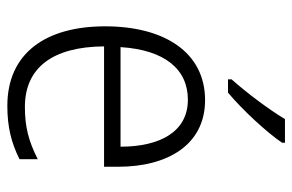

<svg xmlns="http://www.w3.org/2000/svg" viewBox="-160 -646 815 536"><g transform="rotate(90 248.0 -377.5)"><path d="M378 -757V-765H312C285 -720 240 -660 201 -616V-606H238C285 -645 349 -714 378 -757ZM259 -542C126 -542 53 -429 53 -263C53 -97 128 10 275 10C334 10 378 -1 424 -24V-75C373 -49 333 -39 278 -39C169 -39 110 -116 109 -260H445V-300C445 -437 384 -542 259 -542ZM258 -494C348 -494 389 -415 389 -306H111C119 -430 173 -494 258 -494Z"/></g></svg>

Font: Noto Sans Ethiopic SemiCondensed Light
Style: Regular
Weight: 300
Width: 4
Designer: Monotype Design Team
Foundry: Monotype Imaging Inc.
Version: Version 2.102